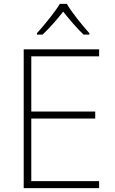

<svg xmlns="http://www.w3.org/2000/svg" viewBox="-20 -968 591 988"><path d="M324 -948H288C263 -906 207 -838 170 -797V-790H199C236 -824 276 -871 305 -908C335 -871 374 -824 410 -790H440V-797C403 -838 348 -906 324 -948ZM490 0V-36H141V-358H470V-394H141V-678H490V-714H102V0Z"/></svg>

Font: Noto Sans Telugu ExtraLight
Style: Regular
Weight: 200
Designer: Jelle Bosma - Monotype Design Team
Foundry: Monotype Imaging Inc.
Version: Version 2.005